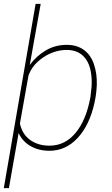

<svg xmlns="http://www.w3.org/2000/svg" viewBox="-25 -770 581 993"><path d="M231 9.8Q174.8 9.8 132.8 -14.6Q90.8 -39.1 71.3 -82L21 203.1H-5.4L159.2 -750H185.5L128.9 -434.1Q163.6 -481 212.2 -509.5Q260.7 -538.1 320.3 -538.1Q371.6 -538.1 407.7 -512.7Q443.8 -487.3 460.7 -438.2Q477.5 -389.2 475.6 -329.6Q474.1 -298.3 469.7 -269.5L463.4 -237.3Q438 -122.6 376.5 -56.4Q314.9 9.8 231 9.8ZM442.9 -269.5 448.7 -321.8Q453.6 -414.6 419.9 -463.1Q386.2 -511.7 320.8 -511.7Q256.3 -511.7 199 -473.4Q141.6 -435.1 122.1 -378.4L78.1 -131.3Q89.4 -76.2 130.6 -46.4Q171.9 -16.6 231 -16.6Q310.1 -16.6 364.7 -81.3Q419.4 -146 441.4 -261.2Z"/></svg>

Font: TypoPRO Roboto
Style: Italic
Weight: 250
Italic angle: -12°
Designer: Google
Version: Version 2.136; 2016